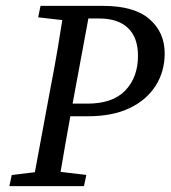

<svg xmlns="http://www.w3.org/2000/svg" viewBox="-20 -634 581 654"><path d="M12 0 20 -38 138 -52H158L274 -38L266 0ZM90 0 151 -329Q165 -400 177 -471.5Q189 -543 200 -614H289L228 -285Q215 -214 202.5 -142.5Q190 -71 178 0ZM110 -575 118 -614H248L237 -562H223ZM173 -238 182 -281H278Q364 -281 407 -326Q450 -371 450 -444Q450 -506 416 -538.5Q382 -571 318 -571H239L248 -614H331Q437 -614 489 -569Q541 -524 541 -452Q541 -391 510.5 -342.5Q480 -294 422 -266Q364 -238 279 -238Z"/></svg>

Font: Lisu Bosa
Style: Italic
Weight: 400
Italic angle: -19°
Designer: David Morse, Annie Olsen, Victor Gaultney, Frank Grießhammer (Latin)
Foundry: SIL International
Version: Version 2.000